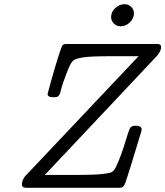

<svg xmlns="http://www.w3.org/2000/svg" viewBox="-20 -892 785 912"><path d="M84 -15.1Q84 -27.3 89.6 -39.1Q95.2 -50.8 100.1 -56.2L106 -62L638.2 -625H501Q411.1 -625 375 -619.4Q338.9 -613.8 327.9 -604.5Q316.9 -595.2 304.2 -564Q291 -531.7 281.5 -503.9Q272 -476.1 269.5 -464.1Q267.1 -452.1 262.5 -443.1Q257.8 -434.1 252 -432.1Q246.1 -430.2 231.9 -430.2Q206.1 -430.2 206.1 -445.8Q206.1 -446.8 221.4 -502.4Q236.8 -558.1 254.9 -616.5Q272.9 -674.8 278.8 -679.2Q285.6 -683.1 294.9 -683.1H728Q745.1 -683.1 745.1 -668.9Q745.1 -645 716.8 -617.2L192.9 -61H336.9Q420.9 -61 460.4 -64.9Q500 -68.8 510.5 -74.5Q521 -80.1 528.8 -95.2Q541 -119.1 554 -154.5Q566.9 -189.9 578.9 -229.5Q590.8 -269 594.2 -275.9Q600.1 -294.9 622.1 -294.9Q652.8 -294.9 652.8 -277.8Q652.8 -272 647 -253.9Q628.9 -195.8 605 -116.2Q579.1 -31.2 572 -15.6Q564.9 0 550.8 0H105Q84 0 84 -15.1ZM507.8 -811Q507.8 -835.9 527.8 -854Q547.9 -872.1 570.8 -872.1Q590.8 -872.1 603.5 -859.1Q616.2 -846.2 616.2 -828.1Q616.2 -805.2 597.2 -786.1Q578.1 -767.1 553.2 -767.1Q534.2 -767.1 521 -780Q507.8 -793 507.8 -811Z"/></svg>

Font: CMU Concrete
Style: Italic
Weight: 500
Italic angle: -14.04°
Version: Version 0.7.0